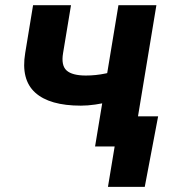

<svg xmlns="http://www.w3.org/2000/svg" viewBox="-20 -566 670 742"><path d="M292.6 -157.7Q171.5 -157.7 115.9 -208.2Q60.3 -258.6 77.4 -361.1L107.8 -545.9H254.4L223.8 -361.1Q215.7 -313.2 237.3 -293.7Q259 -274.1 311.8 -274.1Q350 -274.1 387.8 -282Q425.5 -289.9 469.8 -304.3L450.6 -187.9Q431.6 -180.3 404.6 -173.3Q377.5 -166.2 348.3 -162Q319 -157.7 292.6 -157.7ZM347.4 0 437.7 -545.9H584.4L494 0ZM397.2 156.2 423.1 0H380.9L400.2 -116.4H591.1L539.4 156.2Z"/></svg>

Font: Inter Variable
Style: Italic
Weight: 400
Italic angle: -9.39999°
Designer: Rasmus Andersson
Foundry: rsms
Version: Version 4.001;git-9221beed3